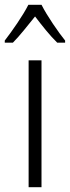

<svg xmlns="http://www.w3.org/2000/svg" viewBox="-46 -785 293 805"><path d="M128 -765H73C51 -721 5 -655 -26 -615V-606H8C36 -634 71 -679 101 -716C130 -678 163 -636 194 -606H227V-615C200 -648 151 -719 128 -765ZM128 0V-532H74V0Z"/></svg>

Font: Noto Sans Malayalam Condensed Light
Style: Regular
Weight: 300
Width: 3
Designer: Jelle Bosma - Monotype Design Team
Foundry: Monotype Imaging Inc.
Version: Version 2.104